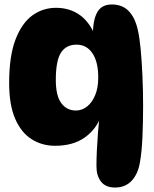

<svg xmlns="http://www.w3.org/2000/svg" viewBox="-20 -644 692 860"><path d="M495 196Q453 196 432.5 169.5Q412 143 412 100Q412 66 414 27Q416 -12 419 -51.5Q422 -91 427 -127L434 -126Q410 -63 358 -27Q306 9 227 9Q168 9 121.5 -20.5Q75 -50 48 -112Q21 -174 21 -272Q21 -393 49.5 -467Q78 -541 125 -575Q172 -609 231 -609Q288 -609 332 -580.5Q376 -552 404 -490L396 -486Q396 -554 415.5 -589Q435 -624 481 -624Q528 -624 556.5 -594.5Q585 -565 597 -511Q605 -478 610 -424.5Q615 -371 618 -305Q621 -239 621 -169Q621 -95 618 -29.5Q615 36 607 82Q598 136 569.5 166Q541 196 495 196ZM320 -149Q347 -149 369.5 -166.5Q392 -184 406 -217Q420 -250 420 -297Q420 -367 394 -405.5Q368 -444 323 -444Q276 -444 253 -408Q230 -372 230 -286Q230 -215 254.5 -182Q279 -149 320 -149Z"/></svg>

Font: DynaPuff SemiBold
Style: Regular
Weight: 600
Designer: Toshi Omagari, Jennifer Daniel
Foundry: Google Fonts
Version: Version 2.000